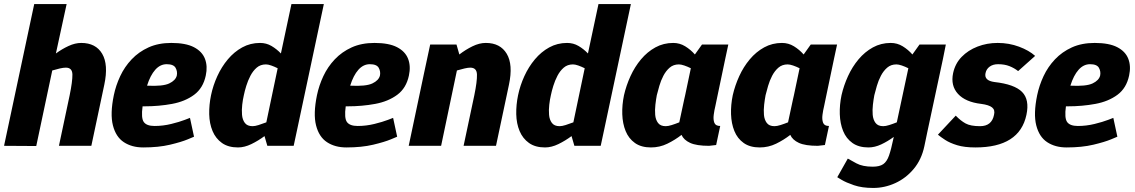

<svg xmlns="http://www.w3.org/2000/svg" viewBox="-31 -720 5603 948"><path d="M148 1 -11 0 138 -700H298L245 -456Q275 -478 307.5 -493Q340 -508 370 -508Q442 -508 473.5 -454.5Q505 -401 484 -302L473 -250L420 0H260L313 -250Q327 -318 326.5 -352Q326 -386 294 -386Q282 -386 264.5 -382Q247 -378 227 -372Z M792 -403Q760 -403 735.5 -375.5Q711 -348 695 -297Q773 -293 804.5 -308Q836 -323 842 -347Q846 -367 836 -385Q826 -403 792 -403ZM907 -138 927 -45Q927 -45 896 -32Q865 -19 808.5 -5.5Q752 8 676 8Q620 8 580.5 -18Q541 -44 526.5 -101Q512 -158 531 -250Q541 -298 562.5 -344Q584 -390 619 -427Q654 -464 702.5 -486Q751 -508 815 -508Q886 -508 926.5 -487Q967 -466 981 -429.5Q995 -393 985 -347Q972 -285 927.5 -252Q883 -219 818.5 -207Q754 -195 682 -195H673Q665 -137 679 -117.5Q693 -98 732 -98Q774 -98 814.5 -108Q855 -118 881 -128Q907 -138 907 -138Z M1282 -402Q1255 -402 1236.5 -386Q1218 -370 1205.5 -346Q1193 -322 1185 -296Q1177 -270 1173 -250Q1168 -229 1165 -203Q1162 -177 1164 -153Q1166 -129 1178 -113Q1190 -97 1216 -97Q1228 -97 1245.5 -102.5Q1263 -108 1284 -116L1340 -383Q1324 -391 1308.5 -396.5Q1293 -402 1282 -402ZM1408 -700H1568L1434 -70L1419 0H1289L1275 -48Q1244 -25 1210 -8.5Q1176 8 1144 8Q1096 8 1065 -14Q1034 -36 1018.5 -73Q1003 -110 1002 -156Q1001 -202 1011 -250Q1021 -298 1042 -344Q1063 -390 1094 -427Q1125 -464 1165 -486Q1205 -508 1253 -508Q1284 -508 1309.5 -493Q1335 -478 1356 -456Z M1795 -403Q1763 -403 1738.5 -375.5Q1714 -348 1698 -297Q1776 -293 1807.5 -308Q1839 -323 1845 -347Q1849 -367 1839 -385Q1829 -403 1795 -403ZM1910 -138 1930 -45Q1930 -45 1899 -32Q1868 -19 1811.5 -5.5Q1755 8 1679 8Q1623 8 1583.5 -18Q1544 -44 1529.5 -101Q1515 -158 1534 -250Q1544 -298 1565.5 -344Q1587 -390 1622 -427Q1657 -464 1705.5 -486Q1754 -508 1818 -508Q1889 -508 1929.5 -487Q1970 -466 1984 -429.5Q1998 -393 1988 -347Q1975 -285 1930.5 -252Q1886 -219 1821.5 -207Q1757 -195 1685 -195H1676Q1668 -137 1682 -117.5Q1696 -98 1735 -98Q1777 -98 1817.5 -108Q1858 -118 1884 -128Q1910 -138 1910 -138Z M2418 0H2258L2311 -250Q2325 -318 2324 -352Q2323 -386 2291 -386Q2280 -386 2262.5 -382Q2245 -378 2225 -372L2147 0H1987L2063 -360L2093 -500H2223L2237 -451Q2268 -475 2302 -491.5Q2336 -508 2367 -508H2368Q2439 -508 2471 -454.5Q2503 -401 2482 -302L2471 -250Z M2798 -402Q2771 -402 2752.5 -386Q2734 -370 2721.5 -346Q2709 -322 2701 -296Q2693 -270 2689 -250Q2684 -229 2681 -203Q2678 -177 2680 -153Q2682 -129 2694 -113Q2706 -97 2732 -97Q2744 -97 2761.5 -102.5Q2779 -108 2800 -116L2856 -383Q2840 -391 2824.5 -396.5Q2809 -402 2798 -402ZM2924 -700H3084L2950 -70L2935 0H2805L2791 -48Q2760 -25 2726 -8.5Q2692 8 2660 8Q2612 8 2581 -14Q2550 -36 2534.5 -73Q2519 -110 2518 -156Q2517 -202 2527 -250Q2537 -298 2558 -344Q2579 -390 2610 -427Q2641 -464 2681 -486Q2721 -508 2769 -508Q2800 -508 2825.5 -493Q2851 -478 2872 -456Z M3321 -402Q3294 -402 3275.5 -386Q3257 -370 3244.5 -346Q3232 -322 3224.5 -296Q3217 -270 3212 -250Q3208 -229 3205 -203Q3202 -177 3204 -153Q3206 -129 3218 -113Q3230 -97 3256 -97Q3268 -97 3285.5 -102.5Q3303 -108 3323 -116L3347 -228L3352 -250L3380 -383Q3364 -391 3348 -396.5Q3332 -402 3321 -402ZM3470 0Q3408 0 3376.5 -14.5Q3345 -29 3334 -54Q3302 -29 3264 -10.5Q3226 8 3183 8Q3135 8 3104 -14Q3073 -36 3058 -73Q3043 -110 3041.5 -156Q3040 -202 3050 -250Q3061 -298 3082 -344Q3103 -390 3134 -427Q3165 -464 3205 -486Q3245 -508 3293 -508Q3325 -508 3352 -491.5Q3379 -475 3400 -451L3435 -500H3565L3550 -430L3507 -225L3501 -196Q3496 -176 3493 -153Q3490 -130 3496 -114Q3502 -98 3525 -98L3505 -4Z M3858 -402Q3831 -402 3812.5 -386Q3794 -370 3781.5 -346Q3769 -322 3761.5 -296Q3754 -270 3749 -250Q3745 -229 3742 -203Q3739 -177 3741 -153Q3743 -129 3755 -113Q3767 -97 3793 -97Q3805 -97 3822.5 -102.5Q3840 -108 3860 -116L3884 -228L3889 -250L3917 -383Q3901 -391 3885 -396.5Q3869 -402 3858 -402ZM4007 0Q3945 0 3913.5 -14.5Q3882 -29 3871 -54Q3839 -29 3801 -10.5Q3763 8 3720 8Q3672 8 3641 -14Q3610 -36 3595 -73Q3580 -110 3578.5 -156Q3577 -202 3587 -250Q3598 -298 3619 -344Q3640 -390 3671 -427Q3702 -464 3742 -486Q3782 -508 3830 -508Q3862 -508 3889 -491.5Q3916 -475 3937 -451L3972 -500H4102L4087 -430L4044 -225L4038 -196Q4033 -176 4030 -153Q4027 -130 4033 -114Q4039 -98 4062 -98L4042 -4Z M4395 -402Q4368 -402 4349.5 -386Q4331 -370 4318.5 -346Q4306 -322 4298.5 -296Q4291 -270 4286 -250Q4282 -229 4279 -203Q4276 -177 4278 -153Q4280 -129 4292 -113Q4304 -97 4330 -97Q4342 -97 4359.5 -102.5Q4377 -108 4397 -116L4454 -383Q4438 -391 4422 -396.5Q4406 -402 4395 -402ZM4155 63Q4167 70 4197.5 86.5Q4228 103 4278 103Q4312 103 4330 90.5Q4348 78 4358.5 48Q4369 18 4380 -35L4382 -44Q4352 -22 4320 -7Q4288 8 4257 8Q4209 8 4178 -14Q4147 -36 4132 -73Q4117 -110 4115.5 -156Q4114 -202 4124 -250Q4135 -298 4156 -344Q4177 -390 4208 -427Q4239 -464 4279 -486Q4319 -508 4367 -508Q4399 -508 4426 -491.5Q4453 -475 4474 -451L4509 -500H4639L4625 -430L4548 -70L4533 2Q4519 68 4480.5 114Q4442 160 4389.5 184Q4337 208 4281 208H4280Q4225 208 4185.5 194.5Q4146 181 4124.5 168Q4103 155 4103 155Z M4600 -55 4688 -149Q4712 -124 4736.5 -110.5Q4761 -97 4808 -97Q4866 -97 4877 -153Q4883 -177 4867.5 -189.5Q4852 -202 4814 -207Q4736 -216 4699 -256.5Q4662 -297 4675 -359Q4685 -406 4717 -439Q4749 -472 4795.5 -490Q4842 -508 4895 -508Q4951 -508 5000.5 -489.5Q5050 -471 5080 -444L4996 -369Q4977 -384 4953 -393.5Q4929 -403 4897 -403Q4872 -403 4855.5 -391Q4839 -379 4835 -359Q4827 -322 4879 -315Q4978 -304 5015.5 -266Q5053 -228 5037 -153Q5003 8 4785 8Q4731 8 4695 -3Q4659 -14 4636 -29Q4613 -44 4600 -55Z M5351 -403Q5319 -403 5294.5 -375.5Q5270 -348 5254 -297Q5332 -293 5363.5 -308Q5395 -323 5401 -347Q5405 -367 5395 -385Q5385 -403 5351 -403ZM5466 -138 5486 -45Q5486 -45 5455 -32Q5424 -19 5367.5 -5.5Q5311 8 5235 8Q5179 8 5139.5 -18Q5100 -44 5085.5 -101Q5071 -158 5090 -250Q5100 -298 5121.5 -344Q5143 -390 5178 -427Q5213 -464 5261.5 -486Q5310 -508 5374 -508Q5445 -508 5485.5 -487Q5526 -466 5540 -429.5Q5554 -393 5544 -347Q5531 -285 5486.5 -252Q5442 -219 5377.5 -207Q5313 -195 5241 -195H5232Q5224 -137 5238 -117.5Q5252 -98 5291 -98Q5333 -98 5373.5 -108Q5414 -118 5440 -128Q5466 -138 5466 -138Z"/></svg>

Font: Epunda Sans ExtraBold
Style: Italic
Weight: 800
Italic angle: -12.0243°
Designer: Simon Atzbach
Foundry: typofactur
Version: Version 2.204; ttfautohint (v1.8.4.7-5d5b)